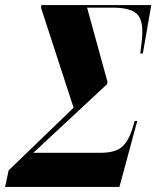

<svg xmlns="http://www.w3.org/2000/svg" viewBox="-66 -734 614 754"><path d="M-46 0 -32 -65 223 -311 95 -704 97 -714H528L495 -524H485L490 -567Q500 -645 476 -674.5Q452 -704 377 -704H276L356 -413L354 -403L65 -134H330Q382 -134 409 -154Q436 -174 453 -226L463 -259H473L403 0Z"/></svg>

Font: Noto Serif Display ExtraCondensed ExtraBold
Style: Italic
Weight: 800
Width: 2
Italic angle: -12°
Designer: Monotype Design Team
Foundry: Monotype Imaging Inc.
Version: Version 2.009